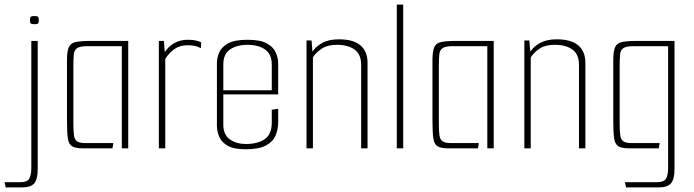

<svg xmlns="http://www.w3.org/2000/svg" viewBox="-69 -649 3038 840"><path d="M-44 171 -49 148H21Q50 148 59 132.5Q68 117 68 85V-470H96V91Q96 135 81 153Q66 171 26 171ZM82 -543Q69 -543 65.5 -546.5Q62 -550 62 -560Q62 -571 65.5 -575Q69 -579 82 -579Q94 -579 97.5 -575Q101 -571 101 -560Q101 -550 97.5 -546.5Q94 -543 82 -543Z M295 0Q260 0 245.5 -9.5Q231 -19 227.5 -46Q224 -73 224 -125V-384Q224 -423 231.5 -441.5Q239 -460 261.5 -465Q284 -470 329 -470H492V0H464V-447H313Q281 -447 268.5 -438.5Q256 -430 254 -411.5Q252 -393 252 -360V-106Q252 -72 255 -54.5Q258 -37 269.5 -30Q281 -23 305 -23H427L423 0Z M626 0V-470H648L652 -421Q668 -446 694 -460.5Q720 -475 752 -475Q774 -475 787 -472Q800 -469 811 -464L810 -438Q797 -445 784 -448Q771 -451 751 -451Q717 -451 693 -433.5Q669 -416 654 -391V0Z M1006 4Q953 4 926 -12Q899 -28 889.5 -52Q880 -76 880 -99V-372Q880 -396 890 -419.5Q900 -443 928.5 -459Q957 -475 1014 -475Q1070 -475 1098.5 -459Q1127 -443 1137.5 -419.5Q1148 -396 1148 -372V-250L1120 -249V-367Q1120 -412 1090.5 -432.5Q1061 -453 1014 -453Q968 -453 938 -433Q908 -413 908 -367V-104Q908 -59 937 -39Q966 -19 1006 -19Q1059 -19 1089.5 -40.5Q1120 -62 1120 -112V-169L1148 -173V-114Q1148 -84 1137 -57Q1126 -30 1095.5 -13Q1065 4 1006 4ZM887 -236V-254H1148V-236Z M1272 -472H1294L1298 -423Q1313 -446 1341.5 -461.5Q1370 -477 1414 -477Q1477 -477 1508 -450.5Q1539 -424 1539 -374V0H1511V-365Q1511 -412 1482 -432.5Q1453 -453 1405 -453Q1365 -453 1340 -437Q1315 -421 1300 -398V0H1272Z M1667 -629H1695V0H1667Z M1894 0Q1859 0 1844.5 -9.5Q1830 -19 1826.5 -46Q1823 -73 1823 -125V-384Q1823 -423 1830.5 -441.5Q1838 -460 1860.5 -465Q1883 -470 1928 -470H2091V0H2063V-447H1912Q1880 -447 1867.5 -438.5Q1855 -430 1853 -411.5Q1851 -393 1851 -360V-106Q1851 -72 1854 -54.5Q1857 -37 1868.5 -30Q1880 -23 1904 -23H2026L2022 0Z M2225 -472H2247L2251 -423Q2266 -446 2294.5 -461.5Q2323 -477 2367 -477Q2430 -477 2461 -450.5Q2492 -424 2492 -374V0H2464V-365Q2464 -412 2435 -432.5Q2406 -453 2358 -453Q2318 -453 2293 -437Q2268 -421 2253 -398V0H2225Z M2670 171 2665 148H2806Q2836 148 2845 132.5Q2854 117 2854 85V-447H2703Q2671 -447 2658.5 -438.5Q2646 -430 2644 -411.5Q2642 -393 2642 -360V-106Q2642 -72 2645 -54.5Q2648 -37 2659.5 -30Q2671 -23 2695 -23H2817L2813 0H2685Q2650 0 2635.5 -9.5Q2621 -19 2617.5 -46Q2614 -73 2614 -125V-384Q2614 -423 2621.5 -441.5Q2629 -460 2651.5 -465Q2674 -470 2719 -470H2882V91Q2882 135 2866.5 153Q2851 171 2811 171Z"/></svg>

Font: Smooch Sans Thin ExtraLight
Style: Regular
Weight: 250
Version: Version 1.010